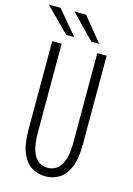

<svg xmlns="http://www.w3.org/2000/svg" viewBox="-133 -951 716 1031"><g transform="rotate(15 225.0 -436.0)"><path d="M225 11Q184 11 149.8 -9.5Q115.5 -30 94.8 -77.8Q74 -125.5 74 -207.5V-700H126.5V-208Q126.5 -139 140.5 -102Q154.5 -65 177 -50.8Q199.5 -36.5 225 -36.5Q251 -36.5 273.5 -50.8Q296 -65 310.2 -102Q324.5 -139 324.5 -208V-700H376.5V-207.5Q376.5 -125.5 355.8 -77.8Q335 -30 300.5 -9.5Q266 11 225 11ZM277.5 -751.5 148.5 -884.5H212.5L321 -751.5ZM138 -751.5 6 -884.5H71L182.5 -751.5Z"/></g></svg>

Font: Trispace Condensed ExtraLight
Style: Regular
Weight: 200
Width: 3
Designer: Tyler Finck
Foundry: Etcetera Type Company
Version: Version 1.210; ttfautohint (v1.8.3)